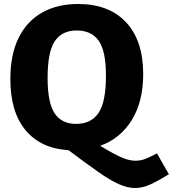

<svg xmlns="http://www.w3.org/2000/svg" viewBox="-20 -741 868 964"><path d="M658 203Q620 203 576.5 183.5Q533 164 473 122Q413 80 324 13Q186 5 109 -86.5Q32 -178 32 -344Q32 -468 74 -552Q116 -636 192.5 -678.5Q269 -721 372 -721Q527 -721 613 -629Q699 -537 699 -369Q699 -231 641.5 -138Q584 -45 483 -9Q549 31 588.5 48.5Q628 66 660 66Q686 66 710.5 56.5Q735 47 768 29L828 134Q774 167 735 185Q696 203 658 203ZM219 -350Q219 -224 254.5 -171.5Q290 -119 362 -119Q438 -119 475 -174.5Q512 -230 512 -361Q512 -485 475.5 -536.5Q439 -588 365 -588Q291 -588 255 -534Q219 -480 219 -350Z"/></svg>

Font: Bitter ExtraBold
Style: Regular
Weight: 800
Designer: Sol Matas, and Bitter project Authors
Foundry: Sol Matas
Version: Version 2.001